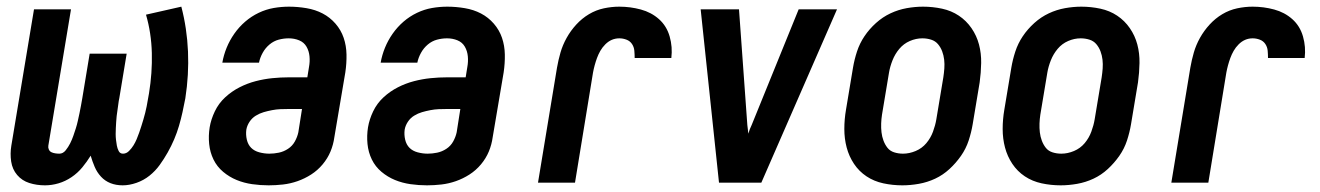

<svg xmlns="http://www.w3.org/2000/svg" viewBox="-20 -548 3959 576"><path d="M115 8Q90 8 68 1Q46 -6 31.5 -23Q17 -40 13.5 -63.5Q10 -87 14 -111L82 -520H193L125 -111Q124 -105 126.5 -99.5Q129 -94 134 -91.5Q139 -89 145.5 -88Q152 -87 158 -87Q169 -87 177 -97Q185 -107 190.5 -118Q196 -129 200 -140.5Q204 -152 207.5 -163Q211 -174 213.5 -185.5Q216 -197 218.5 -208.5Q221 -220 223 -231.5Q225 -243 227 -254L249 -387H360L338 -254Q336 -245 335 -236Q334 -227 332.5 -218Q331 -209 330 -200Q329 -191 328.5 -182Q328 -173 327.5 -164Q327 -155 327 -146Q327 -137 328 -128.5Q329 -120 330.5 -111.5Q332 -103 336 -95Q340 -87 349 -87Q359 -87 367 -95Q375 -103 380.5 -112Q386 -121 390 -130.5Q394 -140 397.5 -150Q401 -160 404 -169.5Q407 -179 410 -189Q413 -199 415.5 -209Q418 -219 420 -229Q422 -239 423.5 -248.5Q425 -258 427 -268Q437 -329 435.5 -389Q434 -449 418 -504L524 -528Q541 -463 544 -393.5Q547 -324 536 -253Q532 -232 527.5 -211.5Q523 -191 517 -170.5Q511 -150 502.5 -130Q494 -110 483 -90.5Q472 -71 459 -53Q446 -35 428.5 -21Q411 -7 389.5 0.5Q368 8 348 8Q328 8 311.5 1.5Q295 -5 283 -18Q271 -31 264 -47.5Q257 -64 252 -81Q241 -63 227 -46Q213 -29 194.5 -16.5Q176 -4 155.5 2Q135 8 115 8Z M786 8Q761 8 736.5 4.5Q712 1 690 -8Q668 -17 649.5 -32.5Q631 -48 620.5 -69.5Q610 -91 607.5 -116Q605 -141 609 -166Q613 -190 624.5 -214Q636 -238 655.5 -256Q675 -274 698.5 -286Q722 -298 747 -304.5Q772 -311 797 -313.5Q822 -316 846 -316H902L907 -347Q910 -363 908.5 -379Q907 -395 899.5 -408Q892 -421 877.5 -427Q863 -433 846 -433Q831 -433 816 -429Q801 -425 788.5 -414.5Q776 -404 768 -389.5Q760 -375 757 -360H647Q651 -383 660 -405Q669 -427 683 -447Q697 -467 715.5 -483Q734 -499 756 -509.5Q778 -520 801 -524Q824 -528 847 -528Q873 -528 899.5 -523.5Q926 -519 948 -507.5Q970 -496 986.5 -477Q1003 -458 1011 -434.5Q1019 -411 1019.5 -384.5Q1020 -358 1016 -331L983 -136Q980 -114 971.5 -93.5Q963 -73 948 -55Q933 -37 913.5 -24.5Q894 -12 872.5 -4.5Q851 3 829 5.5Q807 8 786 8ZM788 -87Q802 -87 816.5 -90Q831 -93 844 -101.5Q857 -110 864.5 -123.5Q872 -137 875 -151L886 -221H846Q833 -221 821 -220.5Q809 -220 796 -217.5Q783 -215 771 -211.5Q759 -208 747.5 -201Q736 -194 728.5 -182.5Q721 -171 719 -159Q717 -144 720.5 -129Q724 -114 733.5 -104.5Q743 -95 758 -91Q773 -87 788 -87Z M1261 8Q1236 8 1211.5 4.5Q1187 1 1165 -8Q1143 -17 1124.5 -32.5Q1106 -48 1095.5 -69.5Q1085 -91 1082.5 -116Q1080 -141 1084 -166Q1088 -190 1099.5 -214Q1111 -238 1130.5 -256Q1150 -274 1173.5 -286Q1197 -298 1222 -304.5Q1247 -311 1272 -313.5Q1297 -316 1321 -316H1377L1382 -347Q1385 -363 1383.5 -379Q1382 -395 1374.5 -408Q1367 -421 1352.5 -427Q1338 -433 1321 -433Q1306 -433 1291 -429Q1276 -425 1263.5 -414.5Q1251 -404 1243 -389.5Q1235 -375 1232 -360H1122Q1126 -383 1135 -405Q1144 -427 1158 -447Q1172 -467 1190.5 -483Q1209 -499 1231 -509.5Q1253 -520 1276 -524Q1299 -528 1322 -528Q1348 -528 1374.5 -523.5Q1401 -519 1423 -507.5Q1445 -496 1461.5 -477Q1478 -458 1486 -434.5Q1494 -411 1494.5 -384.5Q1495 -358 1491 -331L1458 -136Q1455 -114 1446.5 -93.5Q1438 -73 1423 -55Q1408 -37 1388.5 -24.5Q1369 -12 1347.5 -4.5Q1326 3 1304 5.5Q1282 8 1261 8ZM1263 -87Q1277 -87 1291.5 -90Q1306 -93 1319 -101.5Q1332 -110 1339.5 -123.5Q1347 -137 1350 -151L1361 -221H1321Q1308 -221 1296 -220.5Q1284 -220 1271 -217.5Q1258 -215 1246 -211.5Q1234 -208 1222.5 -201Q1211 -194 1203.5 -182.5Q1196 -171 1194 -159Q1192 -144 1195.5 -129Q1199 -114 1208.5 -104.5Q1218 -95 1233 -91Q1248 -87 1263 -87Z M1594 0 1651 -345Q1655 -368 1661.5 -390.5Q1668 -413 1680 -434.5Q1692 -456 1709 -474.5Q1726 -493 1747 -505.5Q1768 -518 1791.5 -523Q1815 -528 1838 -528Q1871 -528 1902.5 -519.5Q1934 -511 1957 -490.5Q1980 -470 1989 -438.5Q1998 -407 1994 -374H1884Q1884 -385 1883 -396Q1882 -407 1876 -416Q1870 -425 1859.5 -429Q1849 -433 1838 -433Q1826 -433 1815.5 -428.5Q1805 -424 1796 -415Q1787 -406 1781 -395.5Q1775 -385 1771 -374Q1767 -363 1764 -352Q1761 -341 1759 -330L1705 0Z M2137 0 2082 -520H2197L2222 -173Q2223 -167 2223.5 -160.5Q2224 -154 2225 -147Q2227 -154 2229.5 -160.5Q2232 -167 2235 -173L2376 -520H2491L2264 0Z M2687 8Q2658 8 2630 2Q2602 -4 2579.5 -19Q2557 -34 2542 -56.5Q2527 -79 2520 -105.5Q2513 -132 2513 -161Q2513 -190 2518 -219L2539 -345Q2543 -369 2551 -393.5Q2559 -418 2573.5 -439.5Q2588 -461 2608 -479Q2628 -497 2651.5 -508Q2675 -519 2700 -523.5Q2725 -528 2749 -528Q2778 -528 2806 -522Q2834 -516 2856.5 -501Q2879 -486 2894.5 -463.5Q2910 -441 2917 -414.5Q2924 -388 2923.5 -359Q2923 -330 2919 -301L2898 -175Q2894 -151 2886 -126.5Q2878 -102 2863 -80.5Q2848 -59 2828.5 -41Q2809 -23 2785.5 -12Q2762 -1 2736.5 3.5Q2711 8 2687 8ZM2689 -87Q2708 -87 2727 -95Q2746 -103 2759 -118.5Q2772 -134 2779 -153Q2786 -172 2789 -190L2810 -316Q2812 -329 2813 -342.5Q2814 -356 2812.5 -369Q2811 -382 2806.5 -394Q2802 -406 2794 -415.5Q2786 -425 2773.5 -429Q2761 -433 2747 -433Q2728 -433 2709.5 -425Q2691 -417 2678 -401.5Q2665 -386 2657.5 -367Q2650 -348 2647 -330L2626 -204Q2624 -191 2623.5 -177.5Q2623 -164 2624.5 -151Q2626 -138 2630.5 -126Q2635 -114 2642.5 -104.5Q2650 -95 2662.5 -91Q2675 -87 2689 -87Z M3162 8Q3133 8 3105 2Q3077 -4 3054.5 -19Q3032 -34 3017 -56.5Q3002 -79 2995 -105.5Q2988 -132 2988 -161Q2988 -190 2993 -219L3014 -345Q3018 -369 3026 -393.5Q3034 -418 3048.5 -439.5Q3063 -461 3083 -479Q3103 -497 3126.5 -508Q3150 -519 3175 -523.5Q3200 -528 3224 -528Q3253 -528 3281 -522Q3309 -516 3331.5 -501Q3354 -486 3369.5 -463.5Q3385 -441 3392 -414.5Q3399 -388 3398.5 -359Q3398 -330 3394 -301L3373 -175Q3369 -151 3361 -126.5Q3353 -102 3338 -80.5Q3323 -59 3303.5 -41Q3284 -23 3260.5 -12Q3237 -1 3211.5 3.5Q3186 8 3162 8ZM3164 -87Q3183 -87 3202 -95Q3221 -103 3234 -118.5Q3247 -134 3254 -153Q3261 -172 3264 -190L3285 -316Q3287 -329 3288 -342.5Q3289 -356 3287.5 -369Q3286 -382 3281.5 -394Q3277 -406 3269 -415.5Q3261 -425 3248.5 -429Q3236 -433 3222 -433Q3203 -433 3184.5 -425Q3166 -417 3153 -401.5Q3140 -386 3132.5 -367Q3125 -348 3122 -330L3101 -204Q3099 -191 3098.5 -177.5Q3098 -164 3099.5 -151Q3101 -138 3105.5 -126Q3110 -114 3117.5 -104.5Q3125 -95 3137.5 -91Q3150 -87 3164 -87Z M3494 0 3551 -345Q3555 -368 3561.5 -390.5Q3568 -413 3580 -434.5Q3592 -456 3609 -474.5Q3626 -493 3647 -505.5Q3668 -518 3691.5 -523Q3715 -528 3738 -528Q3771 -528 3802.5 -519.5Q3834 -511 3857 -490.5Q3880 -470 3889 -438.5Q3898 -407 3894 -374H3784Q3784 -385 3783 -396Q3782 -407 3776 -416Q3770 -425 3759.5 -429Q3749 -433 3738 -433Q3726 -433 3715.5 -428.5Q3705 -424 3696 -415Q3687 -406 3681 -395.5Q3675 -385 3671 -374Q3667 -363 3664 -352Q3661 -341 3659 -330L3605 0Z"/></svg>

Font: Iosevka QP
Style: Bold Italic
Weight: 700
Italic angle: -9°
Designer: Belleve Invis
Foundry: Belleve Invis
Version: Version 20.0.0; ttfautohint (v1.8.4)